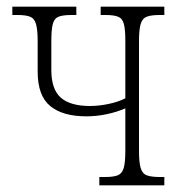

<svg xmlns="http://www.w3.org/2000/svg" viewBox="-20 -556 546 576"><path d="M278 0V-25H296Q320 -25 333 -30Q346 -35 351 -51.5Q356 -68 356 -103V-231Q331 -220 300.5 -213.5Q270 -207 239 -207Q168 -207 130.5 -238Q93 -269 93 -341V-432Q93 -467 88 -484Q83 -501 70 -506Q57 -511 32 -511H17V-536H209V-511H194Q169 -511 156 -506Q143 -501 138.5 -484.5Q134 -468 134 -433V-346Q134 -288 162.5 -263Q191 -238 250 -238Q276 -238 305 -244Q334 -250 356 -261V-433Q356 -468 351.5 -484.5Q347 -501 334 -506Q321 -511 297 -511H282V-536H473V-511H459Q434 -511 420.5 -506Q407 -501 402 -484Q397 -467 397 -432V-104Q397 -69 402 -52Q407 -35 420.5 -30Q434 -25 459 -25H473V0Z"/></svg>

Font: Noto Serif Condensed ExtraLight
Style: Regular
Weight: 200
Width: 3
Designer: Monotype Design Team
Foundry: Monotype Imaging Inc.
Version: Version 2.013; ttfautohint (v1.8.4.7-5d5b)